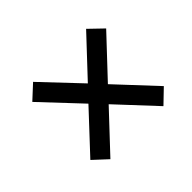

<svg xmlns="http://www.w3.org/2000/svg" viewBox="-95 -711 704 704"><g transform="rotate(-45 257.5 -358.5)"><path d="M131 -158 77 -208 218 -359 77 -509 131 -559 269 -413 406 -559 459 -508 319 -359 459 -209 406 -158 269 -305Z"/></g></svg>

Font: Noto Serif SemiCondensed ExtraBold
Style: Italic
Weight: 800
Width: 4
Italic angle: -12°
Designer: Monotype Design Team
Foundry: Monotype Imaging Inc.
Version: Version 2.014; ttfautohint (v1.8.4.7-5d5b)